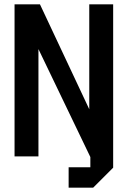

<svg xmlns="http://www.w3.org/2000/svg" viewBox="-20 -720 588 884"><path d="M47 0V-700H164L391 -217V-700H501V52L409 144H296V50H396V3L157 -494V0Z"/></svg>

Font: Tektur SemiCondensed Medium
Style: Regular
Weight: 500
Width: 4
Designer: Adam Jagosz
Foundry: Adam Jagosz
Version: Version 1.005;gftools[0.9.30]